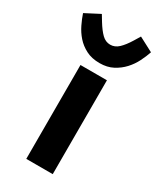

<svg xmlns="http://www.w3.org/2000/svg" viewBox="-246 -860 779 930"><g transform="rotate(30 144.0 -395.5)"><path d="M0 0ZM69 0V-525H217V0ZM144 -579Q100 -579 68 -595.5Q36 -612 14 -637Q-8 -662 -22.5 -692Q-37 -722 -46 -749L35 -791L55 -758Q77 -722 97.5 -702Q118 -682 144 -682Q170 -682 191 -702Q212 -722 234 -758L254 -791L334 -749Q325 -722 310 -692Q295 -662 272 -637Q249 -612 217.5 -595.5Q186 -579 144 -579Z"/></g></svg>

Font: Aneliza ExtraBold
Style: Regular
Weight: 800
Designer: Mike Abbink, Paul van der Laan, Pieter van Rosmalen
Foundry: Bold Monday
Version: Version 3.001;September 8, 2019;FontCreator 11.5.0.2425 64-b